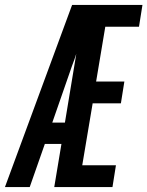

<svg xmlns="http://www.w3.org/2000/svg" viewBox="-50 -755 595 775"><path d="M-30 0 241 -735H525L511 -647H375L338 -426H452L438 -338H324L282 -88H418L404 0H169L198 -174H131L70 0ZM161 -260H212L258 -538Q254 -526 250 -514Q246 -502 241 -490Z"/></svg>

Font: Iosevka SS18 Semibold
Style: Italic
Weight: 600
Italic angle: -9°
Monospace: yes
Designer: Belleve Invis
Foundry: Belleve Invis
Version: Version 25.1.1; ttfautohint (v1.8.4)